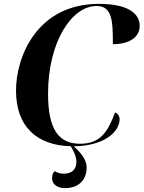

<svg xmlns="http://www.w3.org/2000/svg" viewBox="-20 -748 744 995"><path d="M317 227C392 227 429 180 429 120C429 82 403 47 362 10C518 9 600 -64 600 -131C600 -146 588 -163 576 -165C540 -68 502 -3 395 -3C285 -3 229 -76 229 -262C229 -531 352 -717 480 -717C561 -717 565 -642 565 -519C644 -519 704 -551 704 -614C704 -681 638 -728 493 -728C172 -728 63 -454 63 -279C63 -92 170 5 347 10C369 46 376 71 376 91C376 131 351 152 311 152C289 152 275 146 264 139C254 148 250 157 250 177C250 205 275 227 317 227Z"/></svg>

Font: Noto Serif Display
Style: Bold Italic
Weight: 700
Italic angle: -12°
Designer: Monotype Design Team
Foundry: Monotype Imaging Inc.
Version: Version 2.009